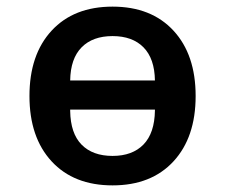

<svg xmlns="http://www.w3.org/2000/svg" viewBox="-20 -548 680 580"><path d="M69 -258Q69 -383 136 -455.5Q203 -528 320 -528Q437 -528 504 -455.5Q571 -383 571 -258Q571 -133 504 -60.5Q437 12 320 12Q203 12 136 -60.5Q69 -133 69 -258ZM320 -77Q380 -77 413.5 -111.5Q447 -146 448 -214V-217H192V-213Q193 -145 226.5 -111Q260 -77 320 -77ZM448 -305Q447 -371 413.5 -405Q380 -439 320 -439Q260 -439 226.5 -405Q193 -371 192 -305Z"/></svg>

Font: Writer SemiBold
Style: Regular
Weight: 600
Monospace: yes
Designer: Mike Abbink, Paul van der Laan, Pieter van Rosmalen
Foundry: Bold Monday
Version: Version 2.001 2020